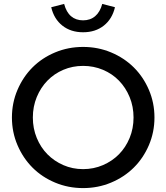

<svg xmlns="http://www.w3.org/2000/svg" viewBox="-20 -951 851 982"><path d="M41 0ZM770 -350Q770 -275 741.5 -208.5Q713 -142 664 -93.5Q615 -45 548 -17Q481 11 405 11Q329 11 262 -17Q195 -45 146.5 -93.5Q98 -142 69.5 -208.5Q41 -275 41 -350Q41 -425 69.5 -491.5Q98 -558 146.5 -606.5Q195 -655 262 -683Q329 -711 405 -711Q481 -711 548 -683Q615 -655 664 -606.5Q713 -558 741.5 -491.5Q770 -425 770 -350ZM663 -350Q663 -406 643 -454.5Q623 -503 588.5 -538.5Q554 -574 506.5 -594Q459 -614 405 -614Q351 -614 304 -594Q257 -574 222.5 -538.5Q188 -503 168 -454.5Q148 -406 148 -350Q148 -294 168 -245.5Q188 -197 222.5 -162Q257 -127 304 -106.5Q351 -86 405 -86Q459 -86 506.5 -106.5Q554 -127 588.5 -162Q623 -197 643 -245.5Q663 -294 663 -350ZM405 -847Q442 -847 467 -868.5Q492 -890 503 -931L568 -914Q554 -854 511 -820Q468 -786 405 -786Q342 -786 299 -820Q256 -854 242 -914L308 -931Q319 -889 343.5 -868Q368 -847 405 -847Z"/></svg>

Font: Red Hat Display Medium
Style: Regular
Weight: 500
Designer: Pentagram / MCKL
Foundry: Pentagram / MCKL
Version: Version 1.005; Red Hat Display Medium